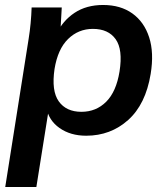

<svg xmlns="http://www.w3.org/2000/svg" viewBox="-20 -535 674 771"><path d="M1 216 95 -379Q100 -410 103 -442Q106 -474 107 -505H228L222 -399H207Q232 -452 279.5 -483.5Q327 -515 394 -515Q464 -515 511.5 -481Q559 -447 579 -385Q599 -323 585 -238Q565 -116 494.5 -53Q424 10 326 10Q263 10 219 -21Q175 -52 166 -104H177L126 216ZM307 -86Q366 -86 406.5 -126.5Q447 -167 460 -248Q474 -336 444.5 -377.5Q415 -419 353 -419Q295 -419 253.5 -378.5Q212 -338 199 -258Q186 -170 216 -128Q246 -86 307 -86Z"/></svg>

Font: Mulish ExtraLight
Style: Italic
Weight: 200
Italic angle: -9°
Designer: Vernon Adams
Foundry: Vernon Adams
Version: Version 3.603